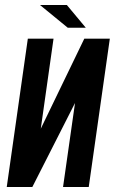

<svg xmlns="http://www.w3.org/2000/svg" viewBox="-20 -745 458 765"><path d="M6.9 0 90.9 -591H193.3L142.5 -232.3L315.9 -591H417.6L333.6 0H231.2L278.9 -334.7L108.9 0ZM250.1 -634.4 139.4 -725H246.4L321.9 -634.4Z"/></svg>

Font: Alumni Sans Thin
Style: Italic
Weight: 100
Italic angle: -8°
Designer: Robert E. Leuschke
Foundry: Robert E. Leuschke
Version: Version 1.016